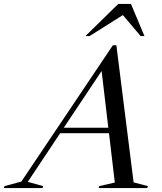

<svg xmlns="http://www.w3.org/2000/svg" viewBox="-102 -955 822 975"><path d="M576.5 -29 649 -10 646 0H399L402 -10L481 -28L451.5 -278.5H203.5L39 -31.5L117 -10L114 0H-82L-79 -10L6.5 -33L471 -725H489ZM222 -306.5H448L414 -594.5ZM332 -772 498.5 -935H563L631.5 -772H612L522 -878.5L353 -772Z"/></svg>

Font: Newsreader 72pt
Style: Italic
Weight: 400
Italic angle: -17°
Designer: Hugues Gentile
Foundry: Production Type
Version: Version 1.003; ttfautohint (v1.8.3)